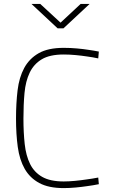

<svg xmlns="http://www.w3.org/2000/svg" viewBox="-20 -954 577 983"><path d="M486 -11Q457 -5 426 -1Q400 3 367.5 6Q335 9 306 9Q229 9 181 -17Q133 -43 106.5 -89.5Q80 -136 71 -201.5Q62 -267 62 -347Q62 -425 70 -491.5Q78 -558 104 -606Q130 -654 178 -681.5Q226 -709 306 -709Q341 -709 374 -706Q407 -703 432 -699Q461 -695 486 -690L483 -655Q455 -661 425 -665Q399 -669 367.5 -672Q336 -675 306 -675Q235 -675 194 -650.5Q153 -626 132 -582Q111 -538 105.5 -478Q100 -418 100 -347Q100 -276 106.5 -216.5Q113 -157 134 -114.5Q155 -72 196 -48.5Q237 -25 306 -25Q332 -25 363.5 -28Q395 -31 421 -35Q452 -39 483 -45ZM305 -809H275L141 -934H186L290 -838L393 -934H439Z"/></svg>

Font: Panefresco 1wt
Style: Regular
Weight: 250
Version: Version 1.000